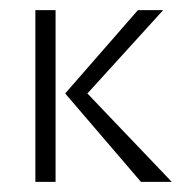

<svg xmlns="http://www.w3.org/2000/svg" viewBox="-20 -360 375 380"><path d="M320 0H259L109 -175L253 -340H303L153 -175ZM50 0V-340H90V0Z"/></svg>

Font: Glametrix
Style: Light
Weight: 300
Designer: gluk
Foundry: gluk
Version: Version 0.40